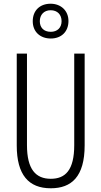

<svg xmlns="http://www.w3.org/2000/svg" viewBox="-20 -1002 544 1032"><path d="M253 -795C310 -795 348 -832 348 -889C348 -945 307 -982 252 -982C195 -982 156 -946 156 -888C156 -831 196 -795 253 -795ZM253 -831C214 -831 194 -855 194 -888C194 -922 216 -947 252 -947C289 -947 311 -923 311 -888C311 -853 288 -831 253 -831ZM435 -221V-714H379V-222C379 -87 331 -41 253 -41C172 -41 125 -92 125 -222V-714H70V-220C70 -62 134 10 253 10C364 10 435 -52 435 -221Z"/></svg>

Font: Noto Sans Arabic UI XCn Lt
Style: Regular
Weight: 300
Width: 2
Designer: Monotype Design Team, Nadine Chahine and Nizar Qandah
Foundry: Monotype Imaging Inc.
Version: Version 2.010